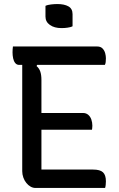

<svg xmlns="http://www.w3.org/2000/svg" viewBox="-20 -930 590 950"><path d="M44 -700H461Q478 -700 487.5 -690Q497 -680 500.5 -666.5Q504 -653 504 -642Q504 -631 503 -623Q502 -615 499 -609H74Q63 -609 55.5 -618Q48 -627 45 -641.5Q42 -656 42 -671Q42 -678 42.5 -685.5Q43 -693 44 -700ZM149 -371H390Q406 -371 416.5 -362Q427 -353 432 -338.5Q437 -324 437 -308Q437 -304 436.5 -300.5Q436 -297 436 -294Q436 -291 435 -288H149ZM156 0Q143 0 131.5 -6.5Q120 -13 110.5 -24.5Q101 -36 95.5 -51.5Q90 -67 90 -83Q90 -137 90 -194Q90 -251 90 -308Q90 -365 90 -421Q90 -477 90 -530.5Q90 -584 90 -633H174L161 -603Q174 -592 179.5 -575.5Q185 -559 185 -534Q185 -481 185 -425Q185 -369 185 -313Q185 -257 185 -201Q185 -145 185 -91H441Q475 -91 489.5 -77.5Q504 -64 504 -33Q504 -24 503 -15Q502 -6 500 0ZM205 -901Q211 -904 218 -905.5Q225 -907 232.5 -908Q240 -909 248.5 -909.5Q257 -910 264 -910Q298 -910 318.5 -898.5Q339 -887 339 -860V-800Q333 -797 326.5 -795.5Q320 -794 313.5 -793Q307 -792 299.5 -791.5Q292 -791 284 -791Q249 -791 227 -806.5Q205 -822 205 -848Z"/></svg>

Font: Recursive Casual
Style: Regular
Weight: 400
Version: Version 1.047